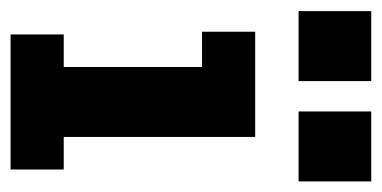

<svg xmlns="http://www.w3.org/2000/svg" viewBox="-206 -510 705 354"><g transform="rotate(90 146.0 -332.5)"><path d="M174 -531V-665H303V-531ZM-11 -531V-665H118V-531ZM32 -98H92V-353H27V-451H221V-98H281V0H32Z"/></g></svg>

Font: Zilla Slab Bold
Style: Bold
Weight: 700
Designer: Typotheque.com
Foundry: Typotheque type foundry
Version: Version 1.1; 2017; ttfautohint (v1.6)